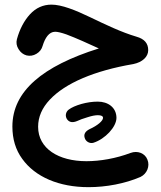

<svg xmlns="http://www.w3.org/2000/svg" viewBox="-20 -459 680 809"><path d="M196.8 -439.5C161.6 -439.5 131.3 -425.8 106.4 -398.9C81.5 -371.6 63 -336.4 51.3 -293.9C47.4 -279.3 49.8 -265.1 58.1 -252C66.4 -238.3 77.6 -229.5 91.8 -225.6C106 -222.2 120.1 -224.1 133.8 -232.4C147 -240.2 155.8 -251.5 159.7 -266.1C169.9 -299.3 186.5 -325.2 212.4 -325.2C222.7 -325.2 238.8 -321.3 259.8 -314C301.8 -298.3 354 -274.4 396.5 -254.9C159.7 -180.7 32.2 -74.7 32.2 74.2C32.2 127 45.9 172.4 73.7 210.4C128.4 286.6 228.5 329.6 353 329.6C427.7 329.6 507.3 314.5 571.8 286.6C599.1 273.4 612.8 241.2 601.1 213.4C590.8 186.5 559.6 174.3 529.8 185.5C468.8 208.5 402.3 220.2 344.2 220.2C226.6 220.2 140.6 167 140.6 75.2C140.6 33.7 157.2 -4.4 189.9 -39.1C255.4 -108.9 377.9 -161.1 541.5 -189C580.1 -196.8 604.5 -219.7 604.5 -247.6C604.5 -276.4 588.4 -294.9 555.7 -304.2C491.2 -323.2 423.3 -356 360.4 -386.2C297.4 -416.5 239.7 -439.5 196.8 -439.5ZM263.2 44.4C272.5 56.6 286.1 58.6 304.2 51.3C315.4 45.9 330.1 40.5 348.1 35.2C366.2 29.3 380.9 26.4 392.1 26.4C406.7 26.4 414.1 30.3 414.1 37.6C414.1 49.8 392.6 69.3 356.9 85.4C338.9 94.7 332 106.9 336.9 122.1C341.3 137.7 358.4 147 373.5 142.6C422.9 127 470.7 75.7 470.7 37.6V37.1C470.2 -6.3 435.1 -30.8 392.1 -30.8C369.1 -30.8 346.2 -27.3 323.2 -21C299.8 -14.2 281.7 -6.3 269.5 2.9C256.3 12.7 253.4 31.2 263.2 44.4Z"/></svg>

Font: Mikhak SemiBold
Style: Regular
Weight: 600
Designer: Amin Abedi
Version: Version 3.2